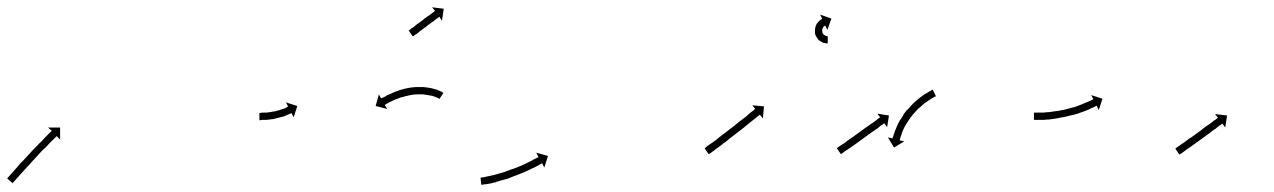

<svg xmlns="http://www.w3.org/2000/svg" viewBox="-24 -498 3497 527"><path d="M-3 -10Q-1 -12 1 -14Q3 -17 7 -21Q10 -25 14 -29Q19 -34 23 -39Q28 -45 33 -51Q39 -56 44 -62Q50 -69 56 -75Q61 -81 67 -87Q73 -93 78 -98Q83 -104 89 -109Q93 -114 98 -119Q102 -123 106 -127Q109 -130 112 -133Q115 -136 116 -137Q117 -138 118 -139L108 -148H141V-115L132 -124Q131 -124 130 -123Q129 -121 126 -119Q124 -116 120 -113Q116 -109 112 -105Q108 -100 103 -95Q98 -90 92 -85Q87 -79 81 -73Q76 -67 70 -61Q65 -55 59 -49Q53 -43 48 -37Q43 -31 38 -26Q33 -21 29 -16Q25 -12 22 -8Q18 -4 16 -1Q14 1 12 3Q11 4 11 5L-4 -8Q-4 -9 -3 -10Z M689 -188Q690 -188 692 -188Q692 -188 692 -188Q692 -188 692 -188Q692 -188 692 -188Q692 -188 692 -188Q694 -189 696 -189Q696 -189 696 -189Q696 -189 696 -189Q696 -189 696 -189Q696 -189 696 -189Q698 -189 701 -189Q701 -189 701 -189Q701 -189 701 -189Q701 -189 701 -189Q701 -189 701 -189Q704 -189 707 -189Q707 -189 707 -189Q707 -189 707 -189Q707 -189 707 -189Q707 -189 707 -189Q711 -189 714 -190Q714 -190 714 -190Q714 -190 714 -190Q714 -190 714 -190Q714 -190 714 -190Q718 -190 722 -191Q722 -191 722 -191Q722 -191 722 -191Q721 -191 721 -191Q721 -191 721 -191Q725 -192 729 -192Q729 -192 729 -192Q729 -192 729 -192Q729 -192 729 -192Q729 -192 729 -192Q733 -193 736 -194Q736 -194 736 -194Q736 -194 736 -194Q736 -194 736 -194Q736 -194 736 -194Q740 -195 744 -196Q744 -196 743.5 -196Q743 -196 743 -196Q743 -196 743 -196Q743 -196 743 -196Q747 -197 750 -198Q750 -198 750 -198Q750 -198 750 -198Q750 -198 750 -198Q750 -198 750 -198Q753 -199 756 -200Q756 -200 756 -200Q756 -200 756 -200Q756 -200 756 -200Q756 -200 756 -200Q758 -201 761 -202Q761 -202 760.5 -202Q760 -202 760 -202Q760 -202 760 -202Q760 -202 760 -202Q762 -203 764 -204Q764 -204 764 -204Q764 -204 764 -204Q764 -204 764 -204Q764 -204 764 -204Q765 -205 766 -205Q767 -205 767 -205L761 -217L792 -207L782 -176L776 -188Q776 -187 775 -187Q774 -187 773 -186Q773 -186 773 -186Q773 -186 773 -186Q773 -186 772.5 -186Q772 -186 772 -186Q771 -185 768 -184Q768 -184 768 -184Q768 -184 768 -184Q768 -184 768 -184Q768 -184 768 -184Q766 -183 763 -182Q763 -182 763 -182Q763 -182 763 -182Q763 -182 763 -182Q763 -182 763 -182Q760 -181 757 -179Q757 -179 757 -179Q757 -179 757 -179Q757 -179 757 -179Q757 -179 757 -179Q753 -178 749 -177Q749 -177 749 -177Q749 -177 749 -177Q749 -177 749 -177Q749 -177 749 -177Q745 -176 741 -175Q741 -175 741 -175Q741 -175 741 -175Q741 -175 741 -175Q741 -175 741 -175Q737 -174 733 -173Q733 -173 733 -173Q733 -173 733 -173Q733 -173 733 -173Q733 -173 733 -173Q729 -172 725 -171Q725 -171 725 -171Q725 -171 725 -171Q725 -171 725 -171Q725 -171 725 -171Q721 -171 717 -170Q717 -170 717 -170Q717 -170 717 -170Q717 -170 717 -170Q717 -170 717 -170Q713 -170 709 -169Q709 -169 709 -169Q709 -169 709 -169Q709 -169 709 -169Q709 -169 709 -169Q705 -169 702 -169Q702 -169 702 -169Q702 -169 702 -169Q702 -169 702 -169Q702 -169 702 -169Q699 -169 696 -169Q696 -169 696 -169Q696 -169 696 -169Q696 -169 696 -169Q696 -169 696 -169Q694 -169 692 -168Q692 -168 692 -168Q692 -168 692 -168Q692 -168 692 -168Q692 -168 692 -168Q690 -168 689 -168Q688 -168 688 -169V-188Q689 -188 689 -188Z M1181 -227Q1181 -227 1181 -227Q1181 -227 1181 -227Q1181 -227 1181.5 -227Q1182 -227 1182 -227Q1180 -228 1178 -229Q1178 -229 1178 -229Q1178 -229 1178 -229Q1178 -229 1178 -229Q1178 -229 1178 -229Q1175 -230 1171 -232Q1171 -232 1171 -232Q1171 -232 1171 -232Q1171 -232 1171 -232Q1171 -232 1171 -232Q1167 -233 1162 -235Q1162 -235 1162 -235Q1162 -235 1162 -235Q1162 -235 1162 -235Q1162 -235 1162 -235Q1157 -236 1150 -237Q1150 -237 1150 -237Q1150 -237 1151 -237Q1151 -237 1151 -237Q1151 -237 1151 -237Q1144 -238 1137 -239Q1137 -239 1137 -239Q1137 -239 1138 -239Q1138 -239 1138 -239Q1138 -239 1138 -239Q1131 -239 1123 -239Q1123 -239 1123 -239Q1123 -239 1123 -239Q1123 -239 1123.5 -239Q1124 -239 1124 -239Q1116 -239 1108 -238Q1108 -238 1108.5 -238Q1109 -238 1109 -238Q1109 -238 1109 -238Q1109 -238 1109 -238Q1101 -237 1094 -235Q1094 -235 1094 -235Q1094 -235 1094 -235Q1094 -235 1094 -235Q1094 -235 1094 -235Q1087 -234 1080 -231Q1080 -231 1080 -231.5Q1080 -232 1080 -232Q1080 -232 1080 -232Q1080 -232 1080 -232Q1073 -229 1067 -227Q1067 -227 1067 -227Q1067 -227 1067 -227Q1067 -227 1067 -227Q1067 -227 1067 -227Q1061 -225 1055 -222Q1055 -222 1055 -222Q1055 -222 1055 -222Q1055 -222 1055 -222Q1055 -222 1055 -222Q1050 -220 1046 -218Q1046 -218 1046 -218Q1046 -218 1046 -218Q1046 -218 1046 -218Q1046 -218 1046 -218Q1042 -216 1039 -214Q1039 -214 1039 -214Q1039 -214 1039 -214Q1039 -214 1039 -214Q1039 -214 1039 -214Q1036 -212 1034 -211Q1033 -211 1032 -210L1039 -199L1007 -207L1016 -239L1022 -228Q1023 -228 1024 -229Q1026 -230 1029 -231Q1029 -231 1029 -231Q1029 -231 1029 -231Q1029 -231 1029 -231Q1029 -231 1029 -231Q1033 -233 1037 -235Q1037 -235 1037 -235Q1037 -235 1037 -235Q1037 -236 1037 -236Q1037 -236 1037 -236Q1042 -238 1047 -240Q1047 -240 1047 -240Q1047 -240 1047 -240Q1047 -240 1047 -240Q1047 -240 1047 -240Q1053 -243 1060 -246Q1060 -246 1060 -246Q1060 -246 1060 -246Q1060 -246 1060 -246Q1060 -246 1060 -246Q1067 -248 1074 -251Q1074 -251 1074 -251Q1074 -251 1074 -251Q1074 -251 1074 -251Q1074 -251 1074 -251Q1082 -253 1089 -255Q1089 -255 1089 -255Q1089 -255 1090 -255Q1090 -255 1090 -255Q1090 -255 1090 -255Q1098 -257 1106 -258Q1106 -258 1106 -258Q1106 -258 1106 -258Q1106 -258 1106 -258Q1106 -258 1106 -258Q1114 -259 1122 -259Q1122 -259 1122.5 -259Q1123 -259 1123 -259Q1123 -259 1123 -259Q1123 -259 1123 -259Q1131 -259 1139 -259Q1139 -259 1139 -259Q1139 -259 1139 -259Q1139 -259 1139 -259Q1139 -259 1139 -259Q1147 -258 1154 -257Q1154 -257 1154 -257Q1154 -257 1154 -257Q1154 -257 1154 -257Q1154 -257 1154 -257Q1161 -256 1167 -254Q1167 -254 1167 -254Q1167 -254 1167 -254Q1167 -254 1167 -254Q1167 -254 1167 -254Q1173 -252 1178 -251Q1178 -251 1178 -251Q1178 -251 1178 -251Q1178 -250 1178 -250Q1178 -250 1178 -250Q1183 -249 1186 -247Q1186 -247 1186 -247Q1186 -247 1186 -247Q1187 -247 1187 -247Q1187 -247 1187 -247Q1189 -245 1191 -244Q1191 -244 1191.5 -244Q1192 -244 1192 -244Q1192 -244 1192 -244Q1192 -244 1192 -244Q1193 -244 1193 -243L1182 -226Q1182 -227 1181 -227Z M1098 -415Q1099 -415 1099.5 -415.5Q1100 -416 1101 -416Q1102 -417 1104 -419Q1105 -420 1106.5 -421Q1108 -422 1109 -422Q1110 -423 1111.5 -424Q1113 -425 1114 -426Q1116 -428 1117.5 -429Q1119 -430 1120 -431Q1123 -433 1127 -436Q1129 -437 1130.5 -438.5Q1132 -440 1134 -441Q1135 -442 1137 -443.5Q1139 -445 1140 -446Q1142 -448 1147 -451Q1148 -452 1149.5 -453Q1151 -454 1153 -455Q1154 -456 1155.5 -457Q1157 -458 1158 -459Q1160 -460 1161 -461Q1162 -462 1163 -463Q1164 -463 1165 -464Q1166 -465 1167 -465Q1167 -466 1167.5 -466.5Q1168 -467 1169 -467Q1170 -468 1170 -468L1162 -478L1194 -474L1189 -441L1182 -452Q1181 -452 1181 -451.5Q1181 -451 1181 -451Q1180 -451 1178 -449Q1178 -449 1177 -448Q1176 -447 1175 -447Q1174 -446 1172.5 -445Q1171 -444 1170 -443Q1169 -442 1167.5 -441Q1166 -440 1165 -439Q1163 -438 1161.5 -437Q1160 -436 1159 -435Q1157 -434 1155.5 -432.5Q1154 -431 1152 -430Q1151 -429 1149 -427.5Q1147 -426 1146 -425Q1143 -423 1139 -420Q1137 -419 1135.5 -417.5Q1134 -416 1132 -415Q1131 -414 1129.5 -413Q1128 -412 1126 -410Q1125 -409 1123.5 -408Q1122 -407 1121 -406Q1119 -405 1116 -403Q1115 -402 1114 -401.5Q1113 -401 1113 -400Q1112 -400 1110 -399Q1110 -398 1109 -398L1098 -414Q1098 -414 1098 -414Q1098 -414 1098 -415Z M1297 -11Q1297 -11 1297 -11Q1297 -11 1297 -11Q1297 -11 1297 -11Q1297 -11 1297 -11Q1299 -11 1302 -11Q1302 -11 1302 -11Q1302 -11 1302 -11Q1302 -11 1302 -11Q1302 -11 1302 -11Q1305 -12 1310 -13Q1310 -13 1310 -13Q1310 -13 1310 -13Q1310 -13 1310 -13Q1310 -13 1310 -13Q1315 -14 1320 -15Q1320 -15 1320 -15Q1320 -15 1320 -15Q1320 -15 1320 -15Q1320 -15 1320 -15Q1326 -16 1333 -18Q1333 -18 1333 -18Q1333 -18 1333 -18Q1333 -18 1333 -18Q1333 -18 1333 -18Q1340 -20 1347 -22Q1347 -22 1347 -22Q1347 -22 1347 -22Q1347 -22 1347 -22Q1347 -22 1347 -22Q1354 -24 1361 -26Q1361 -26 1361 -26Q1361 -26 1361 -26Q1361 -26 1361 -26Q1361 -26 1361 -26Q1369 -29 1377 -32Q1377 -32 1376.5 -32Q1376 -32 1376 -32Q1376 -32 1376 -32Q1376 -32 1376 -32Q1384 -34 1391 -37Q1391 -37 1391 -37Q1391 -37 1391 -37Q1391 -37 1391 -37Q1391 -37 1391 -37Q1399 -40 1406 -43Q1406 -43 1406 -43Q1406 -43 1406 -43Q1406 -43 1406 -43Q1406 -43 1406 -43Q1412 -46 1419 -49Q1419 -49 1419 -49Q1419 -49 1419 -49Q1419 -49 1419 -49Q1419 -49 1419 -49Q1425 -52 1431 -55Q1431 -55 1431 -55Q1431 -55 1431 -55Q1431 -55 1431 -55Q1431 -55 1431 -55Q1436 -57 1440 -60Q1440 -60 1440 -60Q1440 -60 1440 -60Q1440 -60 1440 -60Q1440 -60 1440 -60Q1445 -62 1448 -64Q1451 -65 1453 -66Q1454 -67 1454 -67L1448 -79L1480 -70L1470 -38L1464 -50Q1463 -49 1462 -49Q1460 -48 1457 -46Q1454 -44 1450 -42Q1450 -42 1450 -42Q1450 -42 1450 -42Q1450 -42 1450 -42Q1450 -42 1450 -42Q1445 -40 1440 -37Q1440 -37 1439.5 -37Q1439 -37 1439 -37Q1439 -37 1439 -37Q1439 -37 1439 -37Q1434 -34 1427 -31Q1427 -31 1427 -31Q1427 -31 1427 -31Q1427 -31 1427 -31Q1427 -31 1427 -31Q1421 -28 1414 -25Q1414 -25 1414 -25Q1414 -25 1414 -25Q1414 -25 1414 -25Q1414 -25 1414 -25Q1406 -22 1399 -19Q1399 -19 1399 -19Q1399 -19 1399 -19Q1399 -19 1399 -19Q1399 -19 1399 -19Q1391 -16 1383 -13Q1383 -13 1383 -13Q1383 -13 1383 -13Q1383 -13 1383 -13Q1383 -13 1383 -13Q1376 -10 1368 -7Q1368 -7 1368 -7Q1368 -7 1368 -7Q1368 -7 1368 -7Q1368 -7 1368 -7Q1360 -5 1352 -3Q1352 -3 1352 -3Q1352 -3 1352 -3Q1352 -3 1352 -3Q1352 -3 1352 -3Q1345 0 1338 1Q1338 1 1338 1Q1338 1 1338 1Q1338 2 1338 2Q1338 2 1338 2Q1331 3 1325 5Q1325 5 1325 5Q1325 5 1325 5Q1325 5 1325 5Q1325 5 1325 5Q1319 6 1314 7Q1314 7 1314 7Q1314 7 1314 7Q1314 7 1314 7Q1314 7 1314 7Q1309 8 1305 8Q1305 8 1305 8Q1305 8 1305 8Q1305 8 1305 8Q1305 8 1305 8Q1302 9 1299 9Q1299 9 1299 9Q1299 9 1299 9Q1299 9 1299 9Q1299 9 1299 9Q1298 9 1297 9L1295 -10Q1296 -10 1297 -11Z M1912 -92Q1913 -94 1916 -96Q1919 -98 1923 -101Q1927 -104 1932 -107Q1937 -111 1943 -115Q1948 -120 1954 -124Q1961 -129 1967 -134Q1973 -139 1980 -144Q1986 -149 1993 -154Q1999 -159 2005 -164Q2011 -169 2017 -173Q2023 -177 2028 -182Q2032 -185 2036 -189Q2040 -192 2043 -194Q2046 -196 2047 -198Q2048 -198 2049 -199L2041 -209L2073 -206L2070 -173L2062 -183Q2061 -183 2060 -182Q2058 -181 2056 -179Q2053 -176 2049 -173Q2045 -170 2040 -166Q2035 -162 2030 -158Q2024 -153 2018 -148Q2012 -143 2005 -138Q1999 -133 1992 -128Q1986 -123 1979 -118Q1973 -113 1967 -108Q1960 -104 1955 -99Q1949 -95 1944 -91Q1939 -88 1935 -84Q1931 -82 1928 -79Q1925 -77 1923 -76Q1922 -75 1921 -75L1910 -91Q1911 -92 1912 -92ZM2247 -379Q2247 -379 2247 -379Q2247 -379 2247 -379Q2247 -379 2247 -379Q2247 -379 2247 -379Q2246 -379 2244 -379Q2244 -379 2244 -379Q2244 -379 2244 -379Q2244 -379 2244 -379Q2244 -379 2244 -379Q2242 -379 2240 -380Q2240 -380 2239.5 -380Q2239 -380 2239 -380Q2239 -380 2239 -380Q2239 -380 2239 -380Q2236 -380 2234 -381Q2234 -381 2234 -381.5Q2234 -382 2234 -382Q2233 -382 2233 -382Q2233 -382 2233 -382Q2230 -383 2228 -385Q2228 -385 2227.5 -385Q2227 -385 2227 -385Q2227 -385 2227 -385Q2227 -385 2227 -385Q2224 -388 2221 -390Q2221 -390 2221 -390.5Q2221 -391 2221 -391Q2221 -391 2221 -391Q2221 -391 2221 -391Q2219 -394 2217 -397Q2217 -397 2216.5 -397.5Q2216 -398 2216 -398Q2216 -398 2216 -398Q2216 -398 2216 -398Q2214 -402 2213 -406Q2213 -406 2213 -406Q2213 -406 2213 -406Q2213 -406 2213 -406.5Q2213 -407 2213 -407Q2213 -411 2213 -415Q2213 -415 2213 -415Q2213 -415 2213 -415Q2213 -415 2213 -415Q2213 -415 2213 -415Q2213 -419 2214 -423Q2214 -423 2214 -423Q2214 -423 2214 -424Q2214 -424 2214 -424Q2214 -424 2214 -424Q2215 -427 2217 -431Q2217 -431 2217 -431Q2217 -431 2217 -431Q2217 -431 2217 -431Q2217 -431 2217 -431Q2219 -434 2221 -437Q2221 -437 2221 -437Q2221 -437 2221 -437Q2221 -437 2221 -437Q2221 -437 2221 -437Q2223 -439 2225 -441Q2225 -441 2225 -441Q2225 -441 2225 -441Q2225 -441 2225.5 -441.5Q2226 -442 2226 -442Q2227 -443 2229 -444Q2229 -444 2229 -444Q2229 -444 2229 -444Q2229 -444 2229 -444Q2229 -444 2229 -444Q2231 -445 2232 -446Q2232 -446 2232 -446Q2232 -446 2232 -446Q2232 -446 2232 -446Q2232 -446 2232 -446Q2232 -446 2233 -446L2227 -458L2258 -447L2247 -416L2241 -428Q2241 -428 2241 -428Q2241 -428 2241 -428Q2241 -428 2241 -428Q2241 -428 2241 -428Q2241 -428 2241 -428Q2240 -428 2240 -427Q2240 -427 2240 -427Q2240 -427 2240 -427Q2240 -427 2240 -427Q2240 -427 2240 -427Q2239 -427 2238 -426Q2238 -426 2238 -426Q2238 -426 2238 -426Q2238 -426 2238 -426Q2238 -426 2238 -426Q2237 -425 2236 -424Q2236 -424 2236 -424Q2236 -424 2236 -424Q2236 -424 2236 -424Q2236 -424 2236 -424Q2235 -423 2234 -421Q2234 -421 2234 -421Q2234 -421 2234 -421Q2234 -422 2234.5 -422Q2235 -422 2235 -422Q2234 -420 2233 -418Q2233 -418 2233 -418Q2233 -418 2233 -418Q2233 -418 2233 -418.5Q2233 -419 2233 -419Q2233 -416 2232 -414Q2232 -414 2232 -414Q2232 -414 2232 -414Q2233 -415 2233 -415Q2233 -415 2233 -415Q2233 -413 2233 -410Q2233 -410 2233 -410Q2233 -410 2233 -411Q2233 -411 2233 -411Q2233 -411 2233 -411Q2233 -409 2234 -407Q2234 -407 2234 -407Q2234 -407 2234 -407Q2234 -407 2234 -407Q2234 -407 2234 -407Q2235 -405 2237 -403Q2237 -403 2236.5 -403.5Q2236 -404 2236 -404Q2236 -404 2236 -404Q2236 -404 2236 -404Q2238 -402 2239 -401Q2239 -401 2239 -401Q2239 -401 2239 -401Q2239 -401 2239 -401.5Q2239 -402 2239 -402Q2240 -401 2242 -400Q2242 -400 2242 -400Q2242 -400 2242 -400Q2242 -400 2241.5 -400Q2241 -400 2241 -400Q2243 -399 2244 -399Q2244 -399 2244 -399Q2244 -399 2244 -399Q2244 -399 2244 -399Q2244 -399 2244 -399Q2245 -399 2246 -399Q2246 -399 2246 -399Q2246 -399 2246 -399Q2246 -399 2246 -399Q2246 -399 2246 -399Q2247 -399 2248 -399Q2248 -399 2248 -399Q2248 -399 2248 -399Q2247 -399 2247 -399Q2247 -399 2247 -399Q2248 -399 2248 -398V-379Q2248 -379 2247 -379Z M2274 -92Q2276 -93 2278 -95Q2281 -97 2284 -99Q2288 -102 2292 -104Q2296 -107 2301 -111Q2306 -114 2311 -118Q2316 -122 2321 -125Q2327 -129 2332 -133Q2338 -137 2343 -141Q2349 -145 2354 -149Q2359 -152 2364 -156Q2369 -159 2373 -162Q2377 -165 2381 -168Q2384 -170 2386 -172Q2387 -173 2388 -173.5Q2389 -174 2390 -175Q2391 -175 2392 -176L2384 -186L2416 -181L2411 -149L2403 -160Q2403 -159 2402 -159Q2400 -157 2398 -156Q2395 -154 2392 -152Q2389 -149 2385 -146Q2380 -143 2376 -140Q2371 -136 2366 -133Q2360 -129 2355 -125Q2350 -121 2344 -117Q2338 -113 2333 -109Q2328 -105 2322 -101Q2317 -98 2312 -94Q2307 -91 2303 -88Q2299 -85 2295 -83Q2292 -80 2290 -79Q2287 -77 2286 -76Q2285 -75 2284 -75L2273 -91Q2274 -92 2274 -92ZM2543 -233Q2543 -233 2543 -233Q2543 -233 2543 -233Q2543 -233 2543 -233Q2543 -233 2543 -233Q2541 -232 2539 -231Q2539 -231 2539 -231Q2539 -231 2539 -231Q2539 -231 2539 -231Q2539 -231 2539 -231Q2535 -229 2532 -227Q2532 -227 2532 -227Q2532 -227 2532 -227Q2532 -227 2532 -227Q2532 -227 2532 -227Q2528 -224 2523 -221Q2523 -221 2523 -221Q2523 -221 2523 -221Q2523 -221 2523 -221Q2523 -221 2523 -221Q2518 -218 2513 -214Q2513 -214 2513 -214Q2513 -214 2513 -214Q2513 -214 2513 -214Q2513 -214 2513 -214Q2508 -210 2503 -205Q2503 -205 2503 -205Q2503 -205 2503 -205Q2503 -205 2503 -205Q2503 -205 2503 -205Q2497 -201 2492 -195Q2492 -195 2492 -195Q2492 -195 2492 -195Q2492 -195 2492 -195Q2492 -195 2492 -195Q2487 -190 2482 -184Q2482 -184 2482 -184Q2482 -184 2482 -184Q2482 -184 2482 -184Q2482 -184 2482 -184Q2477 -178 2473 -172Q2473 -172 2473 -172Q2473 -172 2473 -172Q2473 -172 2473 -172Q2473 -172 2473 -172Q2469 -166 2465 -160Q2465 -160 2465 -160Q2465 -160 2465 -160Q2465 -160 2465 -160Q2465 -160 2465 -160Q2461 -154 2458 -148Q2458 -148 2458 -148Q2458 -148 2458 -148Q2458 -148 2458 -148Q2458 -148 2458 -148Q2455 -142 2453 -136Q2453 -136 2453 -136.5Q2453 -137 2453 -137Q2453 -137 2453 -137Q2453 -137 2453 -137Q2451 -132 2450 -127Q2450 -127 2450 -127Q2450 -127 2450 -127Q2450 -127 2450 -127Q2450 -127 2450 -127Q2448 -123 2447 -119Q2447 -119 2447 -119Q2447 -119 2447 -119Q2447 -119 2447 -119Q2447 -119 2447 -119Q2446 -117 2446 -114Q2446 -114 2446 -114.5Q2446 -115 2446 -115Q2446 -115 2446 -115Q2446 -115 2446 -115Q2446 -114 2445 -113L2458 -110L2430 -93L2413 -121L2426 -118Q2426 -119 2426 -120Q2426 -120 2426 -120Q2426 -120 2426 -120Q2426 -120 2426 -120Q2426 -120 2426 -120Q2427 -122 2428 -125Q2428 -125 2428 -125Q2428 -125 2428 -125Q2428 -125 2428 -125Q2428 -125 2428 -125Q2429 -129 2431 -133Q2431 -133 2431 -133Q2431 -133 2431 -134Q2431 -134 2431 -134Q2431 -134 2431 -134Q2432 -139 2435 -144Q2435 -144 2435 -144Q2435 -144 2435 -144Q2435 -144 2435 -144Q2435 -144 2435 -144Q2437 -150 2440 -156Q2440 -156 2440 -156.5Q2440 -157 2440 -157Q2440 -157 2440 -157Q2440 -157 2440 -157Q2444 -163 2447 -170Q2447 -170 2447.5 -170Q2448 -170 2448 -170Q2448 -170 2448 -170Q2448 -170 2448 -170Q2452 -177 2456 -183Q2456 -183 2456 -183Q2456 -183 2456 -183Q2456 -183 2456 -183.5Q2456 -184 2456 -184Q2461 -190 2466 -197Q2466 -197 2466 -197Q2466 -197 2466 -197Q2467 -197 2467 -197Q2467 -197 2467 -197Q2472 -203 2478 -209Q2478 -209 2478 -209Q2478 -209 2478 -209Q2478 -209 2478 -209Q2478 -209 2478 -209Q2483 -215 2489 -220Q2489 -220 2489 -220Q2489 -220 2489 -220Q2489 -220 2489 -220Q2489 -220 2489 -220Q2495 -225 2501 -230Q2501 -230 2501 -230Q2501 -230 2501 -230Q2501 -230 2501 -230Q2501 -230 2501 -230Q2507 -234 2512 -238Q2512 -238 2512 -238Q2512 -238 2512 -238Q2512 -238 2512 -238Q2512 -238 2512 -238Q2517 -241 2522 -244Q2522 -244 2522 -244Q2522 -244 2522 -244Q2522 -244 2522 -244Q2522 -244 2522 -244Q2526 -246 2529 -248Q2529 -248 2529 -248Q2529 -248 2529 -248Q2529 -248 2529 -248Q2529 -248 2529 -248Q2532 -250 2534 -251Q2534 -251 2534 -251Q2534 -251 2534 -251Q2535 -251 2535 -251Q2535 -251 2535 -251Q2535 -251 2536 -252L2545 -234Q2544 -233 2543 -233Z M2816 -189Q2818 -189 2821 -189Q2821 -189 2821 -189Q2821 -189 2821 -189Q2821 -189 2821 -189Q2821 -189 2821 -189Q2825 -189 2830 -189Q2830 -189 2830 -189Q2830 -189 2830 -189Q2830 -189 2830 -189Q2830 -189 2830 -189Q2835 -189 2841 -189Q2841 -189 2841 -189Q2841 -189 2841 -189Q2841 -189 2841 -189Q2841 -189 2841 -189Q2847 -190 2853 -190Q2853 -190 2853 -190Q2853 -190 2853 -190Q2853 -190 2853 -190Q2853 -190 2853 -190Q2860 -191 2868 -192Q2868 -192 2868 -192Q2868 -192 2868 -192Q2868 -192 2867.5 -192Q2867 -192 2867 -192Q2875 -193 2883 -194Q2883 -194 2883 -194Q2883 -194 2883 -194Q2883 -194 2883 -194Q2883 -194 2883 -194Q2890 -196 2898 -197Q2898 -197 2898 -197Q2898 -197 2898 -197Q2898 -197 2898 -197Q2898 -197 2898 -197Q2906 -199 2913 -201Q2913 -201 2913 -201Q2913 -201 2913 -201Q2913 -201 2913 -201Q2913 -201 2913 -201Q2921 -203 2928 -205Q2928 -205 2928 -205Q2928 -205 2928 -205Q2928 -205 2928 -205Q2928 -205 2928 -205Q2935 -208 2941 -210Q2941 -210 2941 -210Q2941 -210 2941 -210Q2941 -210 2941 -210Q2941 -210 2941 -210Q2947 -212 2953 -215Q2953 -215 2953 -215Q2953 -215 2953 -215Q2953 -215 2953 -215Q2953 -215 2953 -215Q2958 -217 2963 -219Q2963 -219 2963 -219Q2963 -219 2963 -219Q2963 -219 2963 -219Q2963 -219 2963 -219Q2967 -221 2971 -222Q2971 -222 2971 -222Q2971 -222 2971 -222Q2971 -222 2970.5 -222Q2970 -222 2970 -222Q2973 -224 2975 -225Q2976 -225 2977 -226L2971 -237L3002 -227L2992 -196L2986 -208Q2985 -207 2984 -207Q2982 -206 2979 -204Q2979 -204 2979 -204Q2979 -204 2979 -204Q2979 -204 2979 -204Q2979 -204 2979 -204Q2976 -203 2971 -201Q2971 -201 2971 -201Q2971 -201 2971 -201Q2971 -201 2971 -201Q2971 -201 2971 -201Q2966 -198 2961 -196Q2961 -196 2961 -196Q2961 -196 2961 -196Q2961 -196 2961 -196Q2961 -196 2961 -196Q2955 -194 2948 -191Q2948 -191 2948 -191Q2948 -191 2948 -191Q2948 -191 2948 -191Q2948 -191 2948 -191Q2941 -189 2934 -186Q2934 -186 2934 -186Q2934 -186 2934 -186Q2934 -186 2934 -186Q2934 -186 2934 -186Q2926 -184 2919 -182Q2919 -182 2919 -182Q2919 -182 2919 -182Q2918 -182 2918 -182Q2918 -182 2918 -182Q2911 -180 2902 -178Q2902 -178 2902 -178Q2902 -178 2902 -178Q2902 -178 2902 -178Q2902 -178 2902 -178Q2894 -176 2886 -175Q2886 -175 2886 -175Q2886 -175 2886 -175Q2886 -175 2886 -175Q2886 -175 2886 -175Q2878 -173 2870 -172Q2870 -172 2870 -172Q2870 -172 2870 -172Q2870 -172 2870 -172Q2870 -172 2870 -172Q2863 -171 2855 -170Q2855 -170 2855 -170Q2855 -170 2855 -170Q2855 -170 2855 -170Q2855 -170 2855 -170Q2848 -170 2842 -169Q2842 -169 2842 -169Q2842 -169 2842 -169Q2842 -169 2842 -169Q2842 -169 2842 -169Q2836 -169 2830 -169Q2830 -169 2830 -169Q2830 -169 2830 -169Q2830 -169 2830 -169Q2830 -169 2830 -169Q2826 -169 2822 -169Q2822 -169 2822 -169Q2822 -169 2822 -169Q2822 -169 2822 -169Q2822 -169 2822 -169Q2818 -169 2816 -169Q2815 -169 2814 -169V-188Q2815 -189 2816 -189Z M3203 -91Q3205 -92 3207 -94Q3209 -95 3213 -98Q3217 -101 3220 -103Q3225 -106 3229 -109Q3234 -113 3239 -117Q3245 -120 3250 -124Q3255 -128 3261 -132Q3266 -136 3272 -140Q3277 -144 3282 -148Q3287 -151 3292 -155Q3297 -158 3301 -161Q3305 -164 3308 -167Q3312 -169 3314 -171Q3316 -173 3318 -174Q3318 -174 3319 -175L3311 -185L3344 -181L3339 -148L3331 -159Q3331 -158 3330 -158Q3328 -156 3326 -155Q3323 -153 3320 -151Q3317 -148 3313 -145Q3309 -142 3304 -139Q3299 -135 3294 -131Q3289 -128 3284 -124Q3278 -120 3273 -116Q3267 -112 3262 -108Q3256 -104 3251 -100Q3246 -97 3241 -93Q3236 -90 3232 -87Q3229 -84 3224 -81Q3221 -79 3219 -77Q3216 -76 3215 -75Q3214 -74 3213 -74L3202 -90Q3203 -90 3203 -91Z"/></svg>

Font: FRB American Cursive Just Arrows
Style: Italic
Weight: 400
Italic angle: -25°
Version: Version 2.0;Modular Font Editor K font №1